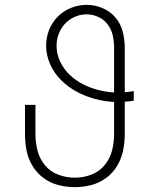

<svg xmlns="http://www.w3.org/2000/svg" viewBox="-20 -763 616 791"><path d="M288 8Q322 8 355.5 -0.5Q389 -9 417 -29.5Q445 -50 462.5 -79.5Q480 -109 487 -142.5Q494 -176 494 -210V-344Q512 -345 531 -348V-388Q512 -384 494 -383V-567Q494 -600 485.5 -633Q477 -666 455 -691.5Q433 -717 401.5 -730Q370 -743 337 -743Q304 -743 272.5 -730.5Q241 -718 217.5 -694Q194 -670 182 -639Q170 -608 170 -575Q170 -535 187 -497.5Q204 -460 232.5 -432Q261 -404 296.5 -385Q332 -366 371 -355.5Q410 -345 450 -343V-210Q450 -176 441.5 -142.5Q433 -109 410.5 -82Q388 -55 355 -43Q322 -31 288 -31Q254 -31 221 -43Q188 -55 165.5 -82Q143 -109 134.5 -142.5Q126 -176 126 -210V-331H83V-210Q83 -176 89.5 -142.5Q96 -109 114 -79.5Q132 -50 159.5 -29.5Q187 -9 220.5 -0.5Q254 8 288 8ZM450 -382Q417 -384 384 -392.5Q351 -401 321 -416.5Q291 -432 266.5 -455.5Q242 -479 227.5 -510Q213 -541 213 -575Q213 -608 228.5 -638Q244 -668 273.5 -686Q303 -704 336 -704Q361 -704 384.5 -693.5Q408 -683 423.5 -662.5Q439 -642 444.5 -617Q450 -592 450 -567Z"/></svg>

Font: Iosevka Sparkle Extralight
Style: Regular
Weight: 200
Designer: Belleve Invis
Foundry: Belleve Invis
Version: Version 4.5.0; ttfautohint (v1.8.3)